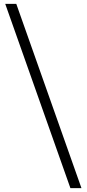

<svg xmlns="http://www.w3.org/2000/svg" viewBox="-20 -760 447 990"><path d="M64 -740 400 210H343L7 -740Z"/></svg>

Font: Georama Extended Light
Style: Regular
Weight: 300
Width: 7
Designer: Jean-Baptiste Levee
Foundry: Production Type
Version: Version 1.000